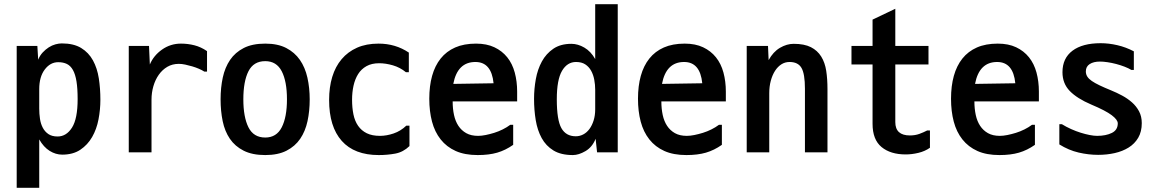

<svg xmlns="http://www.w3.org/2000/svg" viewBox="-20 -746 5540 920"><path d="M168 -225Q168 -201 171.5 -177Q175 -153 185 -134Q195 -115 212 -103.5Q229 -92 256 -92Q298 -92 325 -134.5Q352 -177 352 -271Q352 -322 346.5 -356Q341 -390 329.5 -410.5Q318 -431 300.5 -439.5Q283 -448 259 -448Q221 -448 194.5 -413Q168 -378 168 -319ZM278 -5Q247 -5 218 -23Q189 -41 168 -78V154H60V-526H159L163 -460Q171 -480 184.5 -494.5Q198 -509 213.5 -519Q229 -529 245.5 -533.5Q262 -538 276 -538Q333 -538 369 -516Q405 -494 425.5 -456.5Q446 -419 453.5 -370.5Q461 -322 461 -268Q461 -221 452 -174Q443 -127 421.5 -89.5Q400 -52 365 -28.5Q330 -5 278 -5Z M694 -526 698 -437Q716 -480 756.5 -508.5Q797 -537 847 -537Q880 -537 911.5 -529Q943 -521 972 -501V-403H959Q948 -410 933 -416.5Q918 -423 901 -428Q884 -433 867.5 -436.5Q851 -440 837 -440Q806 -440 782 -426Q758 -412 741 -388Q724 -364 715 -333Q706 -302 706 -269V-16H597V-526Z M1251 -3Q1189 -3 1147.5 -24Q1106 -45 1081.5 -81Q1057 -117 1047 -165.5Q1037 -214 1037 -270Q1037 -326 1047.5 -374.5Q1058 -423 1082.5 -459Q1107 -495 1148 -516Q1189 -537 1251 -537Q1311 -537 1351.5 -516Q1392 -495 1417 -459Q1442 -423 1453 -374Q1464 -325 1464 -270Q1464 -214 1453.5 -165.5Q1443 -117 1418.5 -81Q1394 -45 1353 -24Q1312 -3 1251 -3ZM1251 -87Q1305 -87 1330 -136Q1355 -185 1355 -270Q1355 -356 1330 -404.5Q1305 -453 1251 -453Q1195 -453 1170.5 -404.5Q1146 -356 1146 -270Q1146 -185 1170.5 -136Q1195 -87 1251 -87Z M1942 -144V-46Q1912 -17 1874 -10Q1836 -3 1795 -3Q1678 -3 1617.5 -71Q1557 -139 1557 -267Q1557 -328 1572 -377.5Q1587 -427 1617 -462.5Q1647 -498 1691 -517.5Q1735 -537 1794 -537Q1875 -537 1939 -494V-400H1925Q1897 -423 1862.5 -433Q1828 -443 1797 -443Q1761 -443 1736 -429Q1711 -415 1696 -391Q1681 -367 1674 -335.5Q1667 -304 1667 -268Q1667 -230 1673.5 -198Q1680 -166 1696 -143Q1712 -120 1737.5 -107.5Q1763 -95 1801 -95Q1832 -95 1866 -106.5Q1900 -118 1927 -144Z M2258 -449Q2172 -449 2152 -344L2345 -347Q2335 -449 2258 -449ZM2261 -537Q2312 -537 2349 -519.5Q2386 -502 2410.5 -471.5Q2435 -441 2446.5 -398.5Q2458 -356 2458 -307V-260H2149Q2149 -225 2155.5 -195Q2162 -165 2176.5 -143Q2191 -121 2214 -108Q2237 -95 2271 -95Q2287 -95 2307 -99Q2327 -103 2348 -109.5Q2369 -116 2389 -126Q2409 -136 2425 -148H2439V-52Q2402 -26 2362.5 -14.5Q2323 -3 2269 -3Q2207 -3 2163.5 -22.5Q2120 -42 2091.5 -78Q2063 -114 2050 -163.5Q2037 -213 2037 -273Q2037 -334 2050.5 -382.5Q2064 -431 2091.5 -465.5Q2119 -500 2161 -518.5Q2203 -537 2261 -537Z M2832 -316Q2832 -340 2827.5 -364Q2823 -388 2812.5 -407Q2802 -426 2784.5 -437.5Q2767 -449 2740 -449Q2698 -449 2673 -406.5Q2648 -364 2648 -270Q2648 -171 2670 -132Q2692 -93 2739 -93Q2758 -93 2775 -102Q2792 -111 2804.5 -128Q2817 -145 2824.5 -169Q2832 -193 2832 -222ZM2718 -536Q2749 -536 2780 -518Q2811 -500 2832 -463V-726H2940V-16H2841L2834 -81Q2818 -41 2785.5 -22Q2753 -3 2725 -3Q2668 -3 2632 -25Q2596 -47 2575.5 -84.5Q2555 -122 2547 -170.5Q2539 -219 2539 -273Q2539 -320 2547.5 -367Q2556 -414 2576.5 -451.5Q2597 -489 2631.5 -512.5Q2666 -536 2718 -536Z M3258 -449Q3172 -449 3152 -344L3345 -347Q3335 -449 3258 -449ZM3261 -537Q3312 -537 3349 -519.5Q3386 -502 3410.5 -471.5Q3435 -441 3446.5 -398.5Q3458 -356 3458 -307V-260H3149Q3149 -225 3155.5 -195Q3162 -165 3176.5 -143Q3191 -121 3214 -108Q3237 -95 3271 -95Q3287 -95 3307 -99Q3327 -103 3348 -109.5Q3369 -116 3389 -126Q3409 -136 3425 -148H3439V-52Q3402 -26 3362.5 -14.5Q3323 -3 3269 -3Q3207 -3 3163.5 -22.5Q3120 -42 3091.5 -78Q3063 -114 3050 -163.5Q3037 -213 3037 -273Q3037 -334 3050.5 -382.5Q3064 -431 3091.5 -465.5Q3119 -500 3161 -518.5Q3203 -537 3261 -537Z M3945 -16H3837V-321Q3837 -392 3820.5 -420.5Q3804 -449 3763 -449Q3742 -449 3724.5 -438Q3707 -427 3694 -407Q3681 -387 3673.5 -359.5Q3666 -332 3666 -299V-16H3558V-526H3660L3663 -458Q3685 -498 3717.5 -517Q3750 -536 3783 -536Q3834 -536 3865.5 -520Q3897 -504 3915 -475Q3933 -446 3939 -406.5Q3945 -367 3945 -319Z M4436 -121V-38Q4412 -21 4380.5 -13.5Q4349 -6 4320 -6Q4247 -6 4204 -41.5Q4161 -77 4161 -153V-437H4060V-526H4161V-652L4270 -704V-526H4429V-437H4270V-161Q4270 -97 4340 -97Q4365 -97 4385.5 -104.5Q4406 -112 4423 -121Z M4758 -449Q4672 -449 4652 -344L4845 -347Q4835 -449 4758 -449ZM4761 -537Q4812 -537 4849 -519.5Q4886 -502 4910.5 -471.5Q4935 -441 4946.5 -398.5Q4958 -356 4958 -307V-260H4649Q4649 -225 4655.5 -195Q4662 -165 4676.5 -143Q4691 -121 4714 -108Q4737 -95 4771 -95Q4787 -95 4807 -99Q4827 -103 4848 -109.5Q4869 -116 4889 -126Q4909 -136 4925 -148H4939V-52Q4902 -26 4862.5 -14.5Q4823 -3 4769 -3Q4707 -3 4663.5 -22.5Q4620 -42 4591.5 -78Q4563 -114 4550 -163.5Q4537 -213 4537 -273Q4537 -334 4550.5 -382.5Q4564 -431 4591.5 -465.5Q4619 -500 4661 -518.5Q4703 -537 4761 -537Z M5068 -151Q5089 -138 5112.5 -127.5Q5136 -117 5158.5 -110Q5181 -103 5201.5 -99Q5222 -95 5237 -95Q5279 -95 5307.5 -109Q5336 -123 5336 -155Q5336 -172 5307 -194Q5278 -216 5209 -245Q5141 -274 5106 -310Q5071 -346 5071 -400Q5071 -467 5119 -503Q5167 -539 5254 -539Q5293 -539 5334 -529.5Q5375 -520 5413 -500V-411H5401Q5388 -419 5368.5 -426.5Q5349 -434 5328 -439.5Q5307 -445 5286.5 -448Q5266 -451 5251 -451Q5220 -451 5201.5 -439Q5183 -427 5183 -404Q5183 -390 5190 -379Q5197 -368 5211.5 -358Q5226 -348 5249 -337Q5272 -326 5304 -313Q5331 -302 5357 -288Q5383 -274 5404 -255.5Q5425 -237 5438 -212.5Q5451 -188 5451 -156Q5451 -115 5434 -86Q5417 -57 5388 -39Q5359 -21 5321.5 -12.5Q5284 -4 5242 -4Q5196 -4 5148.5 -15Q5101 -26 5056 -54V-151Z"/></svg>

Font: D2Coding ligature
Style: Bold
Weight: 700
Monospace: yes
Designer: Yong-Rak Park; Jeong-Hwan Yoon; Sang-Min Lee;
Foundry: NHN Corporation
Version: Version 1.3.2; Build 20180524